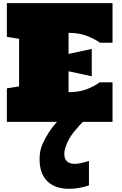

<svg xmlns="http://www.w3.org/2000/svg" viewBox="-20 -770 770 1213"><path d="M23.4 0V-211.9L100.6 -224.1V-524.9L23.4 -537.1V-750H690.9V-500H612.3Q575.2 -525.9 526.1 -544.2Q477.1 -562.5 413.1 -562.5V-429.2L559.6 -460.9V-288.1L413.1 -319.8V-187.5Q476.1 -187.5 524.9 -205.3Q573.7 -223.1 609.4 -250H690.9V0ZM417 422.9Q327.1 422.9 278.6 374.5Q230 326.2 230 235.4Q230 180.2 249.8 137.7Q269.5 95.2 292 61Q319.3 20.5 354.5 -14.6H517.6Q480 22 444.6 66.2Q409.2 110.4 392.1 165.5Q386.2 183.6 386.2 201.2Q386.2 265.1 452.6 265.1Q484.9 265.1 542 246.6V401.4Q515.1 410.2 482.7 416.5Q450.2 422.9 417 422.9Z"/></svg>

Font: Holtwood One SC
Style: Regular
Weight: 400
Designer: Vernon Adams
Foundry: Vernon Adams
Version: Version 1.100; ttfautohint (v1.8.4.7-5d5b)